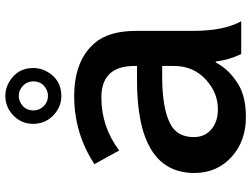

<svg xmlns="http://www.w3.org/2000/svg" viewBox="-128 -746 917 700"><g transform="rotate(-90 330.0 -396.5)"><path d="M330.6 -835Q356.4 -835 379.4 -821.8Q431.6 -792.5 431.6 -732.9Q431.6 -706.1 418 -682.1Q388.7 -630.9 329.1 -630.9Q292.5 -630.9 264.2 -655.3Q228 -686 228 -733.9Q228 -779.8 263.7 -810.5Q292 -835 330.6 -835ZM329.6 -786.1Q315.4 -786.1 301.8 -777.8Q276.9 -762.2 276.9 -732.9Q276.9 -712.9 290 -697.8Q306.2 -679.7 330.1 -679.7Q342.8 -679.7 354 -685.5Q382.8 -700.7 382.8 -732.9Q382.8 -757.3 363.8 -773.4Q349.1 -786.1 329.6 -786.1ZM439 -355V-364.3Q439 -484.9 324.2 -484.9Q216.8 -484.9 130.9 -419.9L81.1 -510.3Q193.8 -584 328.6 -584Q458.5 -584 522.5 -509.3Q566.9 -458 566.9 -357.9V-151.9Q566.9 -37.6 602.1 24.9H482.9Q461.9 -15.6 455.1 -67.9H451.7Q426.8 -19 371.6 14.6Q326.7 42 252.9 42Q165.5 42 108.4 -9.3Q48.8 -63 48.8 -146Q48.8 -355 386.7 -355ZM439 -263.2H399.9Q285.6 -263.2 228.5 -233.9Q179.7 -209 179.7 -147.9Q179.7 -106.9 209 -83Q236.8 -60.1 281.2 -60.1Q340.3 -60.1 387.2 -102.1Q439 -147.9 439 -220.2Z"/></g></svg>

Font: FORM UDPGothic
Style: Bold
Weight: 700
Foundry: Pronama LLC
Version: Version 1.051